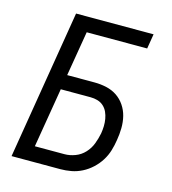

<svg xmlns="http://www.w3.org/2000/svg" viewBox="-109 -825 819 914"><g transform="rotate(15 300.0 -367.5)"><path d="M32 0 153 -735H535L523 -662H225L188 -441H323Q353 -441 382 -434.5Q411 -428 434 -412.5Q457 -397 473 -373.5Q489 -350 496 -322Q503 -294 502.5 -263.5Q502 -233 497 -204Q493 -177 485 -150.5Q477 -124 462 -100Q447 -76 425.5 -56Q404 -36 378.5 -23Q353 -10 326 -5Q299 0 273 0ZM127 -74H273Q299 -74 325.5 -84Q352 -94 371.5 -115Q391 -136 401 -162.5Q411 -189 416 -215Q419 -233 419.5 -251Q420 -269 417 -286.5Q414 -304 407 -319.5Q400 -335 387.5 -346.5Q375 -358 358 -363Q341 -368 323 -368H176Z"/></g></svg>

Font: Zed Sans Extended
Style: Italic
Weight: 400
Width: 7
Italic angle: -9°
Designer: Belleve Invis
Foundry: Belleve Invis
Version: Version 1.0.0; ttfautohint (v1.8.4)